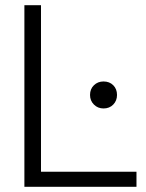

<svg xmlns="http://www.w3.org/2000/svg" viewBox="-20 -720 563 740"><path d="M74 0V-700H138V-58H506V0ZM327 -354Q327 -377 342 -391.5Q357 -406 379 -406Q402 -406 416.5 -391.5Q431 -377 431 -354Q431 -332 416.5 -317Q402 -302 379 -302Q357 -302 342 -317Q327 -332 327 -354Z"/></svg>

Font: Space Grotesk Frontify Light
Style: Regular
Weight: 300
Designer: Florian Karsten
Version: Version 2.000